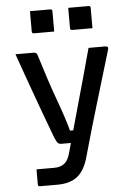

<svg xmlns="http://www.w3.org/2000/svg" viewBox="-62 -809 725 1055"><g transform="rotate(-5 300.0 -281.5)"><path d="M145 -534Q160 -534 164 -521Q212 -365 249.5 -263Q287 -161 306 -90H324Q341 -152 362.5 -228.5Q384 -305 406 -384Q428 -463 447 -534H542Q547 -534 551.5 -530Q556 -526 554 -518Q509 -367 467 -228Q425 -89 384 58Q364 134 323 167Q282 200 211 200H115Q104 200 104 189V106H202Q236 106 257 90Q278 74 288 39Q291 28 295.5 12.5Q300 -3 305 -22H254Q240 -22 233.5 -28.5Q227 -35 216 -60Q210 -77 196 -114Q182 -151 163.5 -201Q145 -251 124.5 -308.5Q104 -366 83 -424Q62 -482 44 -534ZM144 -763H256Q267 -763 267 -752V-640H155Q144 -640 144 -651ZM355 -763H467Q478 -763 478 -752V-640H366Q355 -640 355 -651Z"/></g></svg>

Font: Recursive Mn Lnr St Med
Style: Regular
Weight: 500
Monospace: yes
Version: Version 1.079;hotconv 1.0.112;makeotfexe 2.5.65598; ttfautoh